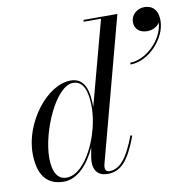

<svg xmlns="http://www.w3.org/2000/svg" viewBox="-84 -843 927 936"><g transform="rotate(-10 379.0 -375.0)"><path d="M623.5 -698C623.5 -667.5 643 -642 686 -642C712 -642 736 -654.5 747.5 -674C742 -588.5 654.5 -505 576.5 -505V-496C666.5 -496 757.5 -593 757.5 -683C757.5 -735.5 729.5 -760 690.5 -760C652.5 -760 623.5 -731 623.5 -698ZM361.5 -324.5C361.5 -402.5 346 -470 274.5 -470C158.5 -470 31 -305.5 31 -152.5C31 -51 69.5 10 158 10C226 10 281.5 -52.5 317.5 -131.5L309 -85C307 -74.5 307 -63 307 -58C307 -18 328 10 375 10C442 10 481.5 -38 524.5 -153L516 -156C474.5 -47 437 -2 385 -2C369.5 -2 364.5 -12.5 364.5 -23C364.5 -27.5 365 -33 366.5 -39L556 -750H388V-741H473.5L361.5 -324ZM354 -324C354 -192 271 -7 174 -7C132 -7 107 -42.5 107 -116.5C107 -245.5 198 -456.5 284.5 -456.5C337.5 -456.5 354 -400 354 -324Z"/></g></svg>

Font: Bodoni* 24pt
Style: Italic
Weight: 400
Italic angle: -13°
Version: Version 2.3